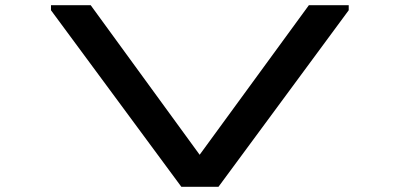

<svg xmlns="http://www.w3.org/2000/svg" viewBox="-20 -720 1540 740"><path d="M1170.5 -700 749.5 -123.5 329.5 -700H176.5V-680.5L679 0H822L1324 -680.5V-700Z"/></svg>

Font: Melete Medium
Style: Regular
Weight: 500
Width: 6
Designer: Sora Sagano
Foundry: DOT COLON
Version: Version 0.200;FEAKit 1.0